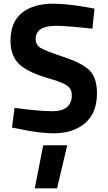

<svg xmlns="http://www.w3.org/2000/svg" viewBox="-20 -712 584 1043"><path d="M283.2 -571.8Q174.3 -571.8 173.8 -500Q173.8 -467.8 201.2 -451.2Q228.5 -434.6 327.6 -401.9Q426.8 -369.1 466.8 -329.1Q506.8 -289.1 506.8 -205.1Q506.8 -98.1 441.9 -43Q377 12.2 272 12.2Q193.8 12.2 81.1 -12.2L44.9 -19L59.1 -126Q192.9 -107.9 264.2 -107.9Q370.1 -107.9 370.1 -195.8Q370.1 -228 345.7 -246.1Q321.3 -264.2 248 -285.2Q131.8 -318.4 84.5 -363.3Q37.1 -408.2 37.1 -490.2Q37.1 -592.3 99.1 -642.1Q161.1 -691.9 269 -691.9Q343.3 -691.9 457 -671.9L493.2 -665L481.9 -556.2Q341.3 -571.8 283.2 -571.8ZM214.8 77.1H345.2L290 311H168.9Z"/></svg>

Font: TitilliumWeb-Bold
Style: Bold
Weight: 700
Version: Version 1.001;PS 57.000;hotconv 1.0.70;makeotf.lib2.5.55311